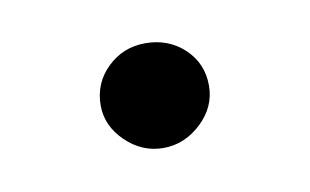

<svg xmlns="http://www.w3.org/2000/svg" viewBox="-31 -148 329 204"><g transform="rotate(-10 133.5 -46.5)"><path d="M75 -46Q75 -70 92 -86.5Q109 -103 133 -103Q158 -103 175 -87Q192 -71 192 -47Q192 -24 174 -7Q156 10 133 10Q110 10 92.5 -7Q75 -24 75 -46Z"/></g></svg>

Font: Teachers[wght]
Style: Regular
Weight: 400
Designer: Alfredo Marco Pradil & Chank Diesel
Version: Version 1.000;Glyphs 3.1.2 (3151)